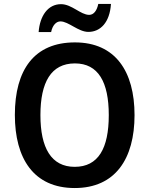

<svg xmlns="http://www.w3.org/2000/svg" viewBox="-20 -1005 753 969"><path d="M175 -843H238C245 -878 264 -897 285 -897C326 -897 375 -844 426 -844C487 -844 534 -892 540 -985H476C469 -951 453 -930 430 -930C387 -930 342 -984 288 -984C222 -984 181 -925 175 -843ZM659 -424C659 -645 562 -791 358 -791C153 -791 55 -653 55 -425C55 -205 150 -56 357 -56C562 -56 659 -204 659 -424ZM184 -424C184 -590 238 -685 358 -685C476 -685 529 -591 529 -424C529 -256 476 -163 357 -163C239 -163 184 -258 184 -424Z"/></svg>

Font: Noto Sans Malayalam UI SemiCondensed SemiBold
Style: Regular
Weight: 600
Width: 4
Designer: Jelle Bosma - Monotype Design Team
Foundry: Monotype Imaging Inc.
Version: Version 2.104